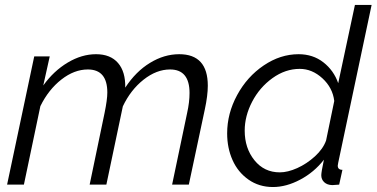

<svg xmlns="http://www.w3.org/2000/svg" viewBox="-20 -750 1530 780"><path d="M119.1 -521H182.1L155.8 -402.8Q198.2 -461.9 255.1 -495.8Q312 -529.8 370.1 -529.8Q428.7 -529.8 459.5 -494.1Q490.2 -458.5 488.8 -394Q531.7 -459.5 589.4 -494.6Q647 -529.8 708 -529.8Q824.2 -529.8 824.2 -401.9Q824.2 -361.8 812 -305.2L747.1 0H679.2L740.2 -291Q750 -335 750 -372.1Q750 -467.8 670.9 -467.8Q615.7 -467.8 563.2 -426.3Q510.7 -384.8 479 -317.9L412.1 0H344.2L404.8 -291Q416 -345.7 416 -374Q416 -467.8 336.9 -467.8Q281.7 -467.8 229.5 -427Q177.2 -386.2 144 -318.8L77.1 0H8.8Z M902.8 -208Q902.8 -289.1 943.4 -363.8Q983.9 -438.5 1051.3 -484.1Q1118.7 -529.8 1192.9 -529.8Q1251.5 -529.8 1293.7 -496.8Q1335.9 -463.9 1354 -412.1L1421.9 -730H1489.7L1354 -88.9Q1352.1 -79.1 1352.1 -77.1Q1352.1 -60.1 1371.1 -60.1L1357.9 0Q1331.5 2 1330.1 2Q1309.1 1.5 1297.1 -9.8Q1285.2 -21 1285.2 -38.1Q1285.2 -50.8 1295.9 -101.1Q1256.3 -50.3 1199.7 -20.3Q1143.1 9.8 1088.9 9.8Q1032.2 9.8 989.3 -20.5Q946.3 -50.8 924.6 -99.9Q902.8 -148.9 902.8 -208ZM1304.7 -179.2 1337.9 -339.8Q1331.5 -393.6 1289.8 -431.9Q1248 -470.2 1197.8 -470.2Q1139.2 -470.2 1086.9 -432.6Q1034.7 -395 1004.4 -336.9Q974.1 -278.8 974.1 -219.2Q974.1 -147.9 1013.7 -98.9Q1053.2 -49.8 1116.7 -49.8Q1148.9 -49.8 1187.5 -67.1Q1226.1 -84.5 1259.3 -114.7Q1292.5 -145 1304.7 -179.2Z"/></svg>

Font: Rawline
Style: Italic
Weight: 400
Italic angle: -12°
Designer: Matt McInerney, Pablo Impallari, Rodrigo Fuenzalida
Foundry: Matt McInerney, Pablo Impallari, Rodrigo Fuenzalida
Version: Version 4.020;PS 004.020;hotconv 1.0.88;makeotf.lib2.5.64775